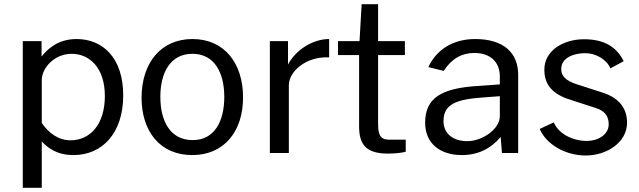

<svg xmlns="http://www.w3.org/2000/svg" viewBox="-20 -725 3029 910"><path d="M178 165V-54C225 -4 276 10 328 10C464 10 564 -93 564 -273C564 -453 465 -540 343 -540C250 -540 201 -487 177 -457V-530H88V165ZM314 -60C258 -60 212 -93 178 -142V-346C178 -402 237 -470 320 -470C402 -470 477 -406 477 -270C477 -135 407 -60 314 -60Z M891 10C1043 10 1132 -103 1132 -263C1132 -425 1044 -540 892 -540C742 -540 651 -426 651 -262C651 -102 739 10 891 10ZM893 -61C787 -61 740 -151 740 -266C740 -380 787 -470 892 -470C996 -470 1043 -381 1043 -266C1043 -150 997 -61 893 -61Z M1349 0V-321C1349 -387 1432 -459 1540 -453V-540C1462 -540 1381 -488 1345 -419V-530H1259V0Z M1899 -530H1772V-705H1694L1684 -530H1582V-464H1682V-127C1682 -42 1712 3 1820 3C1850 3 1889 -1 1903 -6V-63H1824C1792 -63 1772 -75 1772 -134V-464H1899Z M2169 10C2245 10 2306 -20 2353 -76L2359 0H2436V-370C2436 -474 2368 -540 2232 -540C2123 -540 2047 -486 2010 -407L2083 -389C2121 -448 2170 -474 2228 -474C2303 -474 2349 -432 2349 -363V-325L2252 -318C2070 -308 1995 -260 1995 -143C1995 -46 2065 10 2169 10ZM2195 -56C2128 -56 2082 -91 2082 -151C2082 -231 2142 -254 2268 -263L2349 -269V-174C2349 -114 2267 -56 2195 -56Z M2756 12C2855 12 2952 -49 2952 -144C2952 -206 2919 -261 2833 -287L2728 -321C2678 -336 2640 -354 2640 -398C2640 -453 2702 -473 2754 -473C2803 -473 2855 -444 2873 -401L2936 -435C2903 -501 2846 -539 2748 -539C2650 -539 2559 -485 2560 -394C2560 -310 2615 -272 2693 -249L2801 -214C2844 -201 2865 -177 2865 -136C2865 -86 2813 -57 2762 -57C2693 -57 2626 -92 2605 -145L2538 -114C2567 -44 2656 12 2756 12Z"/></svg>

Font: Cheyenne Sans
Style: Regular
Weight: 400
Designer: The Public Sans project authors (U.S. Web Design System), Libre Franklin designed by Pablo Impallari and Rodrigo Fuenzal
Foundry: The Cheyenne Sans Project Authors
Version: Version 2.007